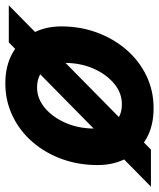

<svg xmlns="http://www.w3.org/2000/svg" viewBox="-28 -625 596 720"><g transform="rotate(90 270.0 -265.0)"><path d="M222 13Q157 13 109 -14Q61 -41 35 -88.5Q9 -136 9 -197Q9 -268 32 -330.5Q55 -393 96.5 -441Q138 -489 194 -516Q250 -543 316 -543Q382 -543 429.5 -516Q477 -489 503 -442Q529 -395 529 -333Q529 -262 506.5 -199.5Q484 -137 442.5 -89Q401 -41 344.5 -14Q288 13 222 13ZM-70 0 471 -533H610L69 0ZM238 -106Q280 -106 315 -135.5Q350 -165 371 -213.5Q392 -262 392 -320Q392 -368 369 -396Q346 -424 301 -424Q258 -424 223 -394.5Q188 -365 167 -317Q146 -269 146 -210Q146 -163 169.5 -134.5Q193 -106 238 -106Z"/></g></svg>

Font: Radio Canada Big SemiBold
Style: Italic
Weight: 600
Italic angle: -12°
Designer: Étienne Aubert Bonn
Foundry: Coppers and Brasses
Version: Version 1.001